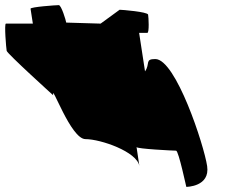

<svg xmlns="http://www.w3.org/2000/svg" viewBox="-76 -742 931 748"><path d="M-50 -544C-48 -533 131 -371 131 -371C123 -424 199 -200 257 -200C316 -200 458 -151 467 -95L456 -169C457 -162 599 -155 610 -155C620 -155 651 -6 650 -14C650 -14 743 -14 731 -95C719 -176 609 -512 529 -512C487 -512 510 -494 489 -464L466 -614H498C506 -614 503 -674 501 -685C499 -696 398 -704 390 -704L316 -650L182 -654C181 -662 163 -722 153 -722C143 -722 42 -715 43 -708L52 -650H-53C-60 -650 -52 -554 -50 -544Z"/></svg>

Font: Ampere
Style: RevIta
Weight: 400
Version: Version 1